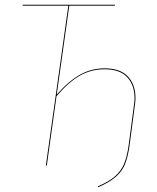

<svg xmlns="http://www.w3.org/2000/svg" viewBox="-20 -700 665 812"><path d="M553 -285Q553 -269 550 -252L528 -85Q521 -36 508.5 -5.5Q496 25 469.5 48Q443 71 395 92L394 88Q441 68 466.5 45.5Q492 23 504.5 -6.5Q517 -36 524 -85L546 -252Q549 -269 549 -284Q549 -340 518 -373.5Q487 -407 422 -407Q364 -407 316 -379Q268 -351 219 -293L178 0H174L269 -676H76V-680H467L465 -676H273L220 -300Q268 -355 316.5 -383Q365 -411 422 -411Q489 -411 521 -376.5Q553 -342 553 -285Z"/></svg>

Font: Fira Sans Condensed Four
Style: Italic
Weight: 100
Width: 3
Italic angle: -8°
Designer: bBox Type GmbH & Carrois Corporate GbR & Edenspiekermann AG
Foundry: bBox Type GmbH & Carrois Corporate GbR & Edenspiekermann AG
Version: Version 4.301